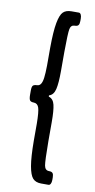

<svg xmlns="http://www.w3.org/2000/svg" viewBox="-91 -792 434 876"><g transform="rotate(10 126.5 -354.0)"><path d="M200.7 -753.4Q206.5 -753.4 210.2 -746.6Q213.9 -739.7 213.9 -728.5V-716.8Q213.9 -703.1 209.2 -697.3Q204.6 -691.4 192.4 -691.4Q174.8 -691.4 170.9 -671.6Q167 -651.9 166.5 -565.4V-476.6Q166.5 -420.4 159.9 -392.6Q153.3 -364.7 133.3 -358.4Q131.8 -357.9 131.6 -355.2Q131.3 -352.5 133.3 -351.6Q153.3 -345.2 159.4 -319.3Q165.5 -293.5 165.5 -239.7V-151.4Q166 -60.5 169.9 -39.1Q173.8 -17.6 192.4 -17.6Q204.6 -17.6 209.2 -11.7Q213.9 -5.9 213.9 7.8V19.5Q213.9 30.8 210.2 37.6Q206.5 44.4 200.7 44.4H166.5Q141.1 44.4 127.7 29.8Q114.3 15.1 107.2 -25.4Q100.1 -65.9 99.6 -142.1V-221.2Q99.1 -275.9 93 -294.4Q86.9 -313 69.8 -313.5Q56.2 -313.5 51.3 -319.8Q46.4 -326.2 46.4 -345.7V-365.2Q46.4 -382.8 51.3 -388.2Q56.2 -393.6 69.8 -394Q81.5 -394.5 87.6 -404.1Q93.8 -413.6 96.4 -433.3Q99.1 -453.1 99.6 -490.2V-572.8Q100.1 -648.9 107.4 -688.2Q114.7 -727.5 128.2 -740.5Q141.6 -753.4 166.5 -753.4Z"/></g></svg>

Font: BenchNine
Style: Regular
Weight: 400
Designer: Vernon Adams
Foundry: Vernon Adams
Version: Version 1 ; ttfautohint (v0.92.18-e454-dirty) -l 8 -r 50 -G 